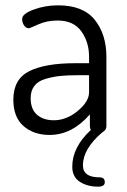

<svg xmlns="http://www.w3.org/2000/svg" viewBox="-20 -499 478 720"><path d="M30 -125C30 -81.7 42.7 -48.8 68 -26.5C93.3 -4.2 126 7 166 7C222 7 272.3 -18.7 317 -70V-26C317 -20 318.3 -15.3 321 -12C274.3 31.3 251 77.3 251 126C251 151.3 260.3 170.2 279 182.5C297.7 194.8 320.7 201 348 201C364.7 201 373 195.3 373 184C373 172 366.3 166 353 166C311.7 166 291 151 291 121C291 79.7 315.3 38.3 364 -3C374 -8.3 379 -16 379 -26V-286C379 -342 364.5 -388.2 335.5 -424.5C306.5 -460.8 260.7 -479 198 -479C165.3 -479 134.7 -473.7 106 -463C77.3 -452.3 63 -440.7 63 -428C63 -419.3 65.3 -411.3 70 -404C74.7 -396.7 81 -393 89 -393C90.3 -393 101.8 -397.8 123.5 -407.5C145.2 -417.2 169.3 -422 196 -422C236 -422 265.7 -408.5 285 -381.5C304.3 -354.5 314 -322.7 314 -286V-262H263C187 -262 129.2 -252 89.5 -232C49.8 -212 30 -176.3 30 -125ZM95 -131C95 -149.7 99.7 -165 109 -177C118.3 -189 132 -197.7 150 -203C168 -208.3 186.2 -212 204.5 -214C222.8 -216 245.3 -217 272 -217H314V-153C314 -129.7 299.8 -106.3 271.5 -83C243.2 -59.7 213.3 -48 182 -48C156 -48 135 -54.8 119 -68.5C103 -82.2 95 -103 95 -131Z"/></svg>

Font: Terminal Dosis
Style: Book
Weight: 400
Designer: EdgarTolentino, PabloImpallari, IginoMarini
Foundry: EdgarTolentino, PabloImpallari, IginoMarini
Version: Version 1.006